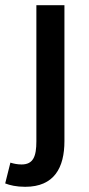

<svg xmlns="http://www.w3.org/2000/svg" viewBox="-64 -510 343 739"><path d="M-44 196C-26 203 -1 209 33 209C145 209 184 135 184 33V-490H76V34C76 92 64 123 19 123C3 123 -11 120 -24 116Z"/></svg>

Font: Cambridge Sans Medium
Style: Regular
Weight: 500
Version: Version 2.020;PS 002.020;hotconv 1.0.88;makeotf.lib2.5.64775